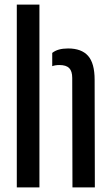

<svg xmlns="http://www.w3.org/2000/svg" viewBox="-20 -820 486 840"><path d="M53.5 0V-800H152.5V0ZM297 0 296 -479Q296 -508.5 282.8 -522Q269.5 -535.5 240 -535.5Q222 -535.5 208.5 -530.5V-588.5Q221 -598.5 238 -603.2Q255 -608 278 -608Q336.5 -608 365.2 -575.8Q394 -543.5 394 -471L395 0Z"/></svg>

Font: Big Shoulders Stencil Text Thin SemiBold
Style: Regular
Weight: 600
Version: Version 2.001